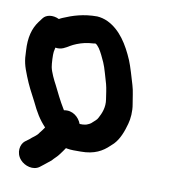

<svg xmlns="http://www.w3.org/2000/svg" viewBox="-82 -726 790 874"><g transform="rotate(10 313.0 -289.0)"><path d="M303 -158H318L332 -160C343 -164 353 -168 360 -176C366 -182 379 -191 383 -201C395 -223 408 -253 402 -289C399 -309 395 -340 390 -358C383 -380 370 -432 360 -453C351 -473 340 -497 329 -513C323 -520 318 -528 311 -531C308 -531 306 -531 303 -530L281 -528C255 -525 230 -516 211 -507L198 -500C181 -490 162 -476 134 -481C133 -476 132 -470 130 -461C128 -448 130 -407 133 -391C137 -369 155 -332 165 -314C177 -289 202 -239 216 -217L222 -207C261 -215 292 -188 303 -158ZM264 -38C263 -39 262 -39 261 -39C254 -28 247 -19 239 -8C230 5 216 16 206 28C196 35 186 45 176 52L158 66C131 86 90 74 69 50C43 20 51 -20 71 -36L90 -50C103 -63 121 -71 131 -88C138 -97 145 -105 151 -115C121 -147 104 -176 82 -222L54 -276C46 -292 38 -310 30 -330C12 -375 6 -396 5 -444C1 -505 13 -548 38 -582C38 -582 49 -596 53 -602C67 -621 98 -626 127 -612C132 -615 138 -618 143 -620C185 -638 233 -654 297 -654C313 -653 330 -649 347 -641C407 -612 445 -551 474 -483C485 -457 500 -404 509 -374C517 -349 520 -315 525 -289C531 -257 528 -221 521 -197C511 -160 497 -123 473 -98C467 -93 462 -88 459 -85C429 -56 393 -35 330 -35H296C287 -35 276 -36 264 -38Z"/></g></svg>

Font: Blanket
Style: ReversedObl
Weight: 700
Foundry: Cannot Into Space Fonts
Version: Version 0.9